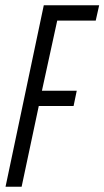

<svg xmlns="http://www.w3.org/2000/svg" viewBox="-20 -708 396 728"><path d="M1 0 146 -688H356L343 -630H197L139 -364H271L259 -306H127L62 0Z"/></svg>

Font: Saira Ultra Condensed
Style: Italic
Weight: 400
Width: 1
Italic angle: -12°
Designer: Hector Gatti with collaboration of the Omnibus-Type team
Foundry: Omnibus-Type
Version: Version 1.001; ttfautohint (v1.8)